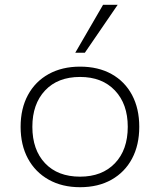

<svg xmlns="http://www.w3.org/2000/svg" viewBox="-20 -773 668 801"><path d="M314 8Q239 8 183 -23.5Q127 -55 96.5 -111.5Q66 -168 66 -244Q66 -320 96.5 -376.5Q127 -433 183 -464Q239 -495 314 -495Q390 -495 445.5 -464Q501 -433 531 -376.5Q561 -320 561 -244Q561 -168 531 -111.5Q501 -55 445.5 -23.5Q390 8 314 8ZM314 -36Q406 -36 459.5 -92Q513 -148 513 -244Q513 -339 459.5 -395.5Q406 -452 314 -452Q221 -452 168 -395.5Q115 -339 115 -244Q115 -148 168 -92Q221 -36 314 -36ZM294 -553 410 -753H471L334 -553Z"/></svg>

Font: Nunito Sans 10pt SemiExpanded ExtraLight
Style: Regular
Weight: 250
Width: 6
Designer: Vernon Adams
Foundry: Vernon Adams
Version: Version 3.101;gftools[0.9.27]